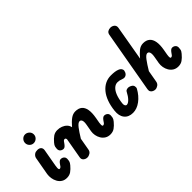

<svg xmlns="http://www.w3.org/2000/svg" viewBox="-21 -1638 2357 2357"><g transform="rotate(-45 1158.0 -459.0)"><path d="M208.5 -590.5Q178.5 -590.5 156.2 -612.8Q134 -635 134 -666.5Q134 -697 156 -719.8Q178 -742.5 208.5 -742.5Q238 -742.5 261.8 -720.8Q285.5 -699 285.5 -666.5Q285.5 -635 262.8 -612.8Q240 -590.5 208.5 -590.5ZM196 0Q154.5 0 125.5 -19.2Q96.5 -38.5 79.5 -69.5Q62.5 -100.5 57 -136.2Q51.5 -172 56.5 -205L98.5 -440.5Q99.5 -449 107.2 -463.2Q115 -477.5 132.5 -489Q150 -500.5 180 -500.5Q214 -500.5 230.5 -482Q247 -463.5 241.5 -432L202 -209.5Q198 -186.5 197.5 -171.5Q197 -156.5 200.2 -149.2Q203.5 -142 209.5 -142Q217.5 -142 224.5 -146Q231.5 -150 235 -154L256 -184Q266 -198.5 278.2 -208.8Q290.5 -219 303.5 -219Q327 -219 345.2 -204.8Q363.5 -190.5 363.5 -161.5Q363.5 -148 359.2 -127.5Q355 -107 333.5 -82Q301 -43 270 -21.5Q239 0 196 0Z M550 0Q522 0 500.2 -18.2Q478.5 -36.5 484 -68.5L530.5 -332Q531.5 -337 530.2 -341.8Q529 -346.5 526.5 -350.2Q524 -354 520.5 -356.2Q517 -358.5 513 -358.5Q502 -358.5 496.5 -354.5Q491 -350.5 488 -346.5L466.5 -316.5Q456.5 -302.5 444.2 -292Q432 -281.5 419 -281.5Q396 -281.5 377.5 -296Q359 -310.5 359 -339.5Q359 -353 363.2 -373.5Q367.5 -394 389 -418.5Q421.5 -457.5 452.8 -479Q484 -500.5 526.5 -500.5Q562 -500.5 594.8 -488Q627.5 -475.5 650.2 -452.2Q673 -429 679 -396.5Q724 -449.5 763 -478Q802 -506.5 844.5 -506.5Q899 -506.5 930.8 -480Q962.5 -453.5 971.8 -401.2Q981 -349 967 -270.5L954.5 -199.5Q951.5 -179.5 951.8 -166.8Q952 -154 955.2 -148Q958.5 -142 964 -142Q972 -142 979.2 -146Q986.5 -150 989.5 -154L1010.5 -184Q1020.5 -198.5 1033 -208.8Q1045.5 -219 1058 -219Q1081.5 -219 1099.8 -204.8Q1118 -190.5 1118 -161.5Q1118 -148 1113.8 -127.5Q1109.5 -107 1088 -82Q1055.5 -43 1024.5 -21.5Q993.5 0 950.5 0Q910 0 881 -18.5Q852 -37 834.2 -66.5Q816.5 -96 810.2 -130.5Q804 -165 809.5 -197L826.5 -292.5Q832 -322.5 830 -342.8Q828 -363 819.2 -373.5Q810.5 -384 796.5 -384Q770.5 -384 735.2 -338.8Q700 -293.5 655.5 -220L627 -58.5Q622 -30 598.2 -15Q574.5 0 550 0Z M1334.5 9Q1259 9 1220.2 -40Q1181.5 -89 1191.5 -172Q1200 -250.5 1223 -313Q1246 -375.5 1281.8 -419.2Q1317.5 -463 1363.8 -486.2Q1410 -509.5 1464.5 -509.5Q1502.5 -509.5 1531.5 -505.5Q1560.5 -501.5 1583.5 -491.5Q1593 -488 1605 -478.2Q1617 -468.5 1622.2 -451.8Q1627.5 -435 1616 -410Q1604.5 -385.5 1582.5 -376.5Q1560.5 -367.5 1535.5 -377.5Q1515.5 -385.5 1498 -389.2Q1480.5 -393 1464.5 -393Q1428 -393 1398.8 -366.2Q1369.5 -339.5 1350 -289.2Q1330.5 -239 1322.5 -168.5Q1319.5 -145.5 1327.2 -130.5Q1335 -115.5 1349 -115.5Q1373.5 -115.5 1403.8 -146.2Q1434 -177 1462 -231.5Q1470 -247.5 1494.8 -252.2Q1519.5 -257 1547.5 -242.5Q1575.5 -229 1579.8 -205.2Q1584 -181.5 1577.5 -170Q1532 -87 1467 -39Q1402 9 1334.5 9Z M1730 0Q1714 0 1696.8 -7.5Q1679.5 -15 1669.5 -30.8Q1659.5 -46.5 1663.5 -71L1805 -874.5Q1810.5 -904.5 1831 -916.5Q1851.5 -928.5 1875 -928.5Q1905.5 -928.5 1927.8 -909.8Q1950 -891 1944.5 -856.5L1865.5 -402Q1902.5 -448 1940.8 -478.8Q1979 -509.5 2024.5 -509.5Q2078.5 -509.5 2110.2 -482.2Q2142 -455 2151.5 -402Q2161 -349 2147 -270.5L2135 -202.5Q2132.5 -187 2131.8 -175.5Q2131 -164 2132.2 -156.5Q2133.5 -149 2136.2 -145.5Q2139 -142 2143.5 -142Q2152 -142 2159 -146Q2166 -150 2169 -154L2190.5 -184Q2200.5 -198.5 2212.8 -208.8Q2225 -219 2237.5 -219Q2261 -219 2279.2 -204.8Q2297.5 -190.5 2297.5 -161.5Q2297.5 -148 2293.5 -127.5Q2289.5 -107 2267.5 -82Q2235 -43 2204 -21.5Q2173 0 2130.5 0Q2089.5 0 2060.2 -18.8Q2031 -37.5 2013.2 -67.8Q1995.5 -98 1989.5 -133Q1983.5 -168 1989 -200.5L2005 -292.5Q2010.5 -322.5 2008.5 -343.8Q2006.5 -365 1998 -376Q1989.5 -387 1975 -387Q1949.5 -387 1913.5 -339.2Q1877.5 -291.5 1832.5 -216L1805.5 -62.5Q1800.5 -32 1776.8 -16Q1753 0 1730 0Z"/></g></svg>

Font: Edu AU VIC WA NT Pre
Style: Bold
Weight: 700
Designer: Tina and Corey Anderson, Eben Sorkin, Mirko Velimirovic
Foundry: Google for Education
Version: Version 1.001